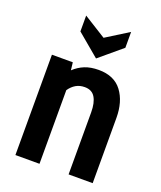

<svg xmlns="http://www.w3.org/2000/svg" viewBox="-135 -813 752 899"><g transform="rotate(20 240.5 -363.5)"><path d="M50 0V-500H154L158.5 -461.5Q182 -484 211.5 -496Q241 -508 281 -508Q358.5 -508 396.8 -457Q435 -406 435 -325V0H315V-309Q315 -356.5 299 -383.2Q283 -410 247 -410Q222 -410 203 -398.8Q184 -387.5 170 -367V0ZM250 -554 138 -648V-727L250 -657L362 -727V-648Z"/></g></svg>

Font: Cabin Condensed
Style: Bold
Weight: 700
Width: 3
Designer: Pablo Impallari
Foundry: Pablo Impallari. http://www.impallari.com Igino Marini. http://www.ikern.com
Version: Version 3.001; ttfautohint (v1.8.3)